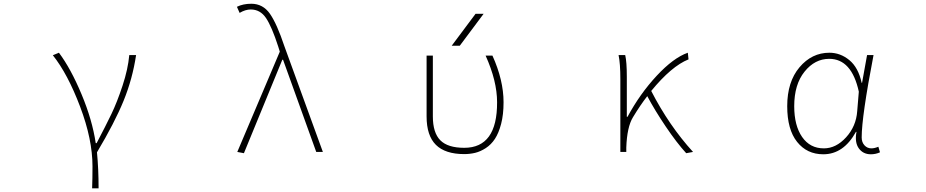

<svg xmlns="http://www.w3.org/2000/svg" viewBox="-20 -827 5040 1045"><path d="M516.6 198.2H481.4Q483.4 147.5 483.4 78.1Q483.4 -68.4 416 -246.6Q348.6 -424.8 267.6 -526.4L300.8 -540Q365.2 -454.1 423.8 -314Q482.4 -173.8 501 -47.9H505.9Q555.7 -142.6 586.4 -206.5Q617.2 -270.5 647 -360.8Q676.8 -451.2 683.6 -527.3H720.7Q701.2 -397.5 652.8 -278.8Q604.5 -160.2 507.8 2Q516.6 91.8 516.6 198.2Z M1307.6 6.8 1271.5 0 1502.9 -545.9 1494.1 -574.2Q1459 -682.6 1427.7 -729Q1396.5 -775.4 1344.7 -775.4Q1315.4 -775.4 1284.2 -756.8L1269.5 -790Q1302.7 -806.6 1347.7 -806.6Q1411.1 -806.6 1449.2 -752Q1487.3 -697.3 1528.3 -574.2L1737.3 0H1701.2L1520.5 -502H1516.6Z M2438.5 -578.1 2568.4 -752H2612.3L2482.4 -578.1ZM2720.7 -270.5Q2720.7 -203.1 2707.5 -152.8Q2694.3 -102.5 2673.8 -71.3Q2653.3 -40 2624 -21Q2594.7 -2 2565.9 4.9Q2537.1 11.7 2506.8 11.7Q2403.3 11.7 2352.5 -38.6Q2301.8 -88.9 2301.8 -193.4V-524.4H2335.9V-193.4Q2335.9 -104.5 2376.5 -63.5Q2417 -22.5 2506.8 -22.5Q2686.5 -22.5 2685.5 -270.5Q2685.5 -385.7 2623 -524.4H2660.2Q2720.7 -390.6 2720.7 -270.5Z M3752 0 3714.8 6.8Q3663.1 -49.8 3603.5 -138.2Q3543.9 -226.6 3502.9 -303.7Q3464.8 -254.9 3424.8 -188.5Q3392.6 -135.7 3388.7 -24.4V0H3356.4V-396.5Q3356.4 -481.4 3346.7 -527.3H3382.8Q3391.6 -490.2 3391.6 -409.2V-191.4H3395.5Q3462.9 -316.4 3554.2 -414.6Q3645.5 -512.7 3723.6 -540L3727.5 -503.9Q3634.8 -466.8 3524.4 -332Q3621.1 -143.6 3752 0Z M4460.9 12.7Q4372.1 12.7 4318.4 -54.7Q4264.6 -122.1 4264.6 -249Q4264.6 -381.8 4331.5 -460.9Q4398.4 -540 4494.1 -540Q4553.7 -540 4602.5 -500Q4651.4 -460 4669.9 -376H4671.9L4699.2 -527.3H4734.4Q4669.9 -192.4 4669.9 -79.1Q4669.9 -52.7 4685.1 -36.1Q4700.2 -19.5 4722.7 -19.5Q4739.3 -19.5 4760.7 -28.3L4769.5 2Q4746.1 12.7 4719.7 12.7Q4677.7 12.7 4654.3 -19.5Q4630.9 -51.8 4641.6 -109.4H4638.7Q4571.3 12.7 4460.9 12.7ZM4463.9 -19.5Q4530.3 -19.5 4585 -79.6Q4639.6 -139.6 4645.5 -221.7L4654.3 -328.1Q4615.2 -506.8 4493.2 -506.8Q4415 -506.8 4358.9 -437Q4302.7 -367.2 4302.7 -249Q4302.7 -143.6 4345.7 -81.5Q4388.7 -19.5 4463.9 -19.5Z"/></svg>

Font: Gen Shin Gothic Monospace ExtraLight
Style: Regular
Weight: 200
Designer: [Source Han Sans]
Ryoko NISHIZUKA  (kana & ideographs); Paul D. Hunt (Latin, Greek & Cyrillic); Wenlong ZHANG  (bopomofo
Version: Version 1.002.20150607